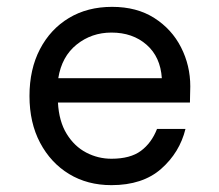

<svg xmlns="http://www.w3.org/2000/svg" viewBox="-20 -528 640 560"><path d="M305 12Q235 12 181.5 -20.5Q128 -53 97 -111.5Q66 -170 66 -248Q66 -326 96.5 -384.5Q127 -443 181 -475.5Q235 -508 307 -508Q379 -508 430 -475.5Q481 -443 508 -390Q535 -337 535 -276Q535 -265 534.5 -254Q534 -243 534 -229H149Q152 -174 174.5 -137.5Q197 -101 231.5 -83Q266 -65 305 -65Q360 -65 391 -88Q422 -111 438 -152H521Q504 -83 450 -35.5Q396 12 305 12ZM305 -433Q247 -433 203.5 -398Q160 -363 150 -300H452Q448 -362 407.5 -397.5Q367 -433 305 -433Z"/></svg>

Font: DM Mono
Style: Regular
Weight: 400
Designer: Colophon Foundry
Foundry: Colophon Foundry
Version: Version 1.000; ttfautohint (v1.8.2.53-6de2)